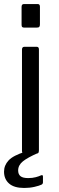

<svg xmlns="http://www.w3.org/2000/svg" viewBox="-32 -762 291 952"><path d="M161 -17Q161 -7 157.5 -3.5Q154 0 143 0H92Q83 0 80 -3Q77 -6 77 -14V-516Q77 -530 89 -530H150Q161 -530 161 -517ZM166 -729V-641Q166 -632 162.5 -628.5Q159 -625 148 -625H90Q81 -625 78 -628Q75 -631 75 -639V-728Q75 -742 87 -742H155Q166 -742 166 -729ZM-12 89Q-12 58 10.5 33.5Q33 9 94 -10L156 -3Q105 19 81.5 38Q58 57 58 83Q58 102 69.5 111.5Q81 121 108 121Q129 121 145.5 116.5Q162 112 170 108Q181 103 181 113V142Q181 149 175 153Q163 159 139 164.5Q115 170 88 170Q38 170 13 148Q-12 126 -12 89Z"/></svg>

Font: Libre Franklin
Style: Regular
Weight: 400
Designer: Pablo Impallari, Rodrigo Fuenzalida, Nhung Nguyen
Foundry: Impallari Type
Version: Version 3.000